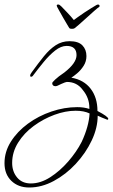

<svg xmlns="http://www.w3.org/2000/svg" viewBox="-105 -427 501 853"><path d="M25 406Q-24 406 -54.5 376.5Q-85 347 -85 298Q-85 247 -56.5 202Q-28 157 19 122.5Q66 88 123.5 68.5Q181 49 238 49Q254 49 267 51Q280 53 292 57V52Q292 8 263 -27Q237 -63 192 -63Q187 -63 167 -54Q148 -44 142 -44Q127 -44 127 -58Q127 -61 140 -73.5Q153 -86 181 -105Q235 -147 235 -182Q235 -223 191 -223Q166 -223 140 -202.5Q114 -182 89 -151.5Q64 -121 40 -89Q37 -86 33 -86Q29 -86 29 -91Q29 -97 36 -106Q65 -146 90 -177Q115 -208 142.5 -226Q170 -244 204 -244Q243 -244 261 -225.5Q279 -207 279 -178Q279 -154 266.5 -134.5Q254 -115 238 -101.5Q222 -88 212 -82Q268 -72 298 -32.5Q328 7 328 66Q376 91 376 101Q376 105 372 105Q359 100 348 95.5Q337 91 329 87Q329 141 302.5 197Q276 253 232 300.5Q188 348 134 377Q80 406 25 406ZM32 388Q75 388 118 360.5Q161 333 198 290.5Q235 248 258 203Q290 134 293 77Q268 65 231 65Q186 65 137 83Q88 101 45 132.5Q2 164 -24.5 206.5Q-51 249 -51 297Q-51 335 -29 361.5Q-7 388 32 388ZM330 -407Q335 -407 337 -403Q339 -399 335 -396Q329 -392 312.5 -377.5Q296 -363 277.5 -346Q259 -329 244.5 -316.5Q230 -304 227 -302Q226 -301 223 -300Q220 -299 213 -299Q206 -299 203 -302Q202 -303 194 -317Q186 -331 175.5 -348.5Q165 -366 157.5 -380.5Q150 -395 149 -396Q147 -400 147 -402Q147 -407 154 -407Q159 -407 167 -399Q175 -391 194 -371Q213 -351 223 -338Q227 -341 240 -350.5Q253 -360 269.5 -371Q286 -382 301.5 -391.5Q317 -401 324 -405Q328 -407 330 -407Z"/></svg>

Font: Lavishly Yours
Style: Regular
Weight: 400
Designer: Robert E. Leuschke
Foundry: Robert E. Leuschke
Version: Version 1.010; ttfautohint (v1.8.3)